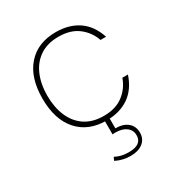

<svg xmlns="http://www.w3.org/2000/svg" viewBox="-167 -602 867 928"><g transform="rotate(-30 267.0 -138.0)"><path d="M278.3 -487.8Q352.5 -487.8 403.8 -452.6Q455.1 -417.5 478.5 -346.7H447.3Q430.7 -396 388.4 -429Q346.2 -461.9 278.3 -461.9Q216.3 -461.9 174.3 -433.6Q132.3 -405.3 111.1 -355.5Q89.8 -305.7 89.8 -241.2Q89.8 -176.8 111.1 -127Q132.3 -77.1 174.3 -48.8Q216.3 -20.5 278.3 -20.5Q346.2 -20.5 388.4 -53.5Q430.7 -86.4 447.3 -135.7H478.5Q455.1 -64.9 403.8 -29.8Q352.5 5.4 278.3 5.4Q177.2 5.4 119.9 -59.6Q62.5 -124.5 62.5 -241.2Q62.5 -357.9 119.9 -422.9Q177.2 -487.8 278.3 -487.8ZM388.7 136.7Q388.7 171.4 363 191.7Q337.4 211.9 293.9 211.9Q250.5 211.9 211.9 192.4L220.2 174.3Q251.5 191.9 295.4 191.9Q368.2 191.9 368.2 139.2Q368.2 110.4 345.7 93.5Q323.2 76.7 285.6 76.7Q282.2 76.7 277.8 76.9Q273.4 77.1 269.5 77.6V-0.5H295.9V59.1Q339.4 59.1 364 79.8Q388.7 100.6 388.7 136.7Z"/></g></svg>

Font: Estedad-FD Thin
Style: Regular
Weight: 100
Designer: Amin Abedi
Version: Version 7.3